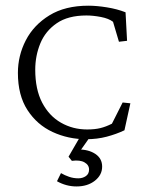

<svg xmlns="http://www.w3.org/2000/svg" viewBox="-20 -487 507 681"><path d="M285.6 6.8Q222.2 6.8 166.7 -18.8Q111.3 -44.4 77.4 -96.7Q43.5 -148.9 43.5 -228.5Q43.5 -289.6 71.5 -344Q99.6 -398.4 155.3 -432.6Q210.9 -466.8 293.5 -466.8Q323.2 -466.8 359.4 -460.9Q395.5 -455.1 425.3 -443.4L430.7 -342.3L401.9 -338.9L380.9 -409.7Q365.7 -421.4 337.9 -426.8Q310.1 -432.1 286.6 -432.1Q221.2 -432.1 181.2 -404.5Q141.1 -377 123 -333Q105 -289.1 105 -239.7Q105 -169.9 129.6 -122.8Q154.3 -75.7 196.3 -51.8Q238.3 -27.8 289.1 -27.8Q316.4 -27.8 336.2 -32.7Q356 -37.6 377 -48.3L415 -123.5L442.4 -120.6L421.4 -24.9Q392.6 -11.2 358.6 -2.2Q324.7 6.8 285.6 6.8ZM251.5 174.3Q214.8 174.3 182.1 155.8L196.3 127Q209.5 134.8 225.1 140.1Q240.7 145.5 257.8 145.5Q272.9 145.5 284.4 137.7Q295.9 129.9 295.9 114.3Q295.9 98.1 279.8 88.9Q263.7 79.6 234.9 83.5L223.1 68.8L268.6 -9.8H305.2L250.5 67.9L256.8 43Q294.4 43 318.4 59.1Q342.3 75.2 342.3 104Q342.3 133.8 316.4 154.1Q290.5 174.3 251.5 174.3Z"/></svg>

Font: Lateef ExtraLight
Style: Regular
Weight: 200
Designer: SIL International
Foundry: SIL International
Version: Version 4.200